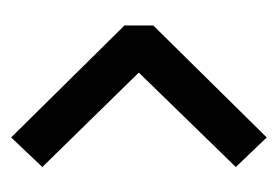

<svg xmlns="http://www.w3.org/2000/svg" viewBox="-97 -443 499 345"><g transform="rotate(-90 152.5 -270.5)"><path d="M279.3 -244.7V-296.3L78 -500L24.9 -443.9L194.6 -270.6L24.9 -96.3L78 -40.7Z"/></g></svg>

Font: Secuela Black
Style: Regular
Weight: 900
Designer: Fernando Haro
Foundry: deFharo
Version: Version 1.704